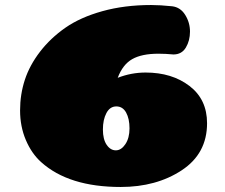

<svg xmlns="http://www.w3.org/2000/svg" viewBox="-20 -724 895 765"><path d="M805 -233Q805 -112 704 -45.5Q603 21 461 21Q254 21 144 -78Q106 -112 83 -166Q60 -220 60 -284Q60 -348 79 -406Q98 -464 139.5 -518Q181 -572 240.5 -613.5Q300 -655 388 -679.5Q476 -704 582 -704Q618 -704 666 -699Q699 -695 718 -664.5Q737 -634 737 -598Q737 -562 720.5 -534.5Q704 -507 671 -507Q640 -510 611 -510Q545 -510 507 -488.5Q469 -467 449 -414Q503 -435 560 -435Q665 -435 735 -381.5Q805 -328 805 -233ZM496 -212.5Q496 -251 482.5 -275.5Q469 -300 443.5 -300Q418 -300 404 -273.5Q390 -247 390 -208Q390 -169 405 -147Q420 -125 441.5 -125Q463 -125 479.5 -149.5Q496 -174 496 -212.5Z"/></svg>

Font: Chango
Style: Regular
Weight: 400
Designer: Manuel Lupez
Foundry: Fontstage
Version: Version 1.001